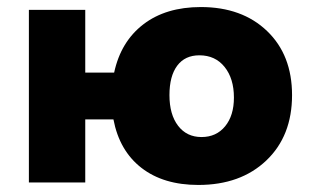

<svg xmlns="http://www.w3.org/2000/svg" viewBox="-20 -518 882 545"><path d="M62 0V-490H222V-312H304Q323 -400 387 -449Q451 -498 550 -498Q667 -498 738 -430Q809 -362 809 -248Q809 -132 736 -62.5Q663 7 543 7Q444 7 381.5 -41.5Q319 -90 302 -179H222V0ZM644 -241Q644 -295 617.5 -328Q591 -361 546 -361Q505 -361 483 -331.5Q461 -302 461 -248Q461 -193 485.5 -161Q510 -129 552 -129Q594 -129 619 -159.5Q644 -190 644 -241Z"/></svg>

Font: Cantarell Extra Bold
Style: Regular
Weight: 800
Designer: Dave Crossland, Nikolaus Waxweiler, Florian Fecher, Jacques Le Bailly, Eben Sorkin, Alexei Vanyashin, Alexios Zavras, Em
Version: Version 0.303